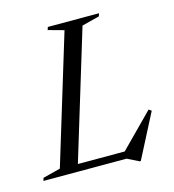

<svg xmlns="http://www.w3.org/2000/svg" viewBox="-137 -785 821 904"><g transform="rotate(-15 273.5 -333.5)"><path d="M338 -659 137.5 0H-29L-25 -14L60.5 -36L250.5 -660L174 -681L178.5 -695H428L423.5 -681ZM367 -25.5 536 -196.5 549 -187.5 438 28H432.5L376 0H85L96.5 -35H401.5Z"/></g></svg>

Font: Newsreader 48pt
Style: Italic
Weight: 400
Italic angle: -17°
Version: Version 1.003